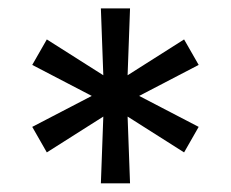

<svg xmlns="http://www.w3.org/2000/svg" viewBox="-20 -747 540 449"><path d="M215.9 -318.2 221.6 -474.4 89.5 -390.6 55.4 -450.3 194.6 -522.7 55.4 -595.2 89.5 -654.8 221.6 -571 215.9 -727.3H284.1L278.4 -571L410.5 -654.8L444.6 -595.2L305.4 -522.7L444.6 -450.3L410.5 -390.6L278.4 -474.4L284.1 -318.2Z"/></svg>

Font: Inter Zeller
Style: Regular
Weight: 400
Designer: Rasmus Andersson; Joe Bland
Foundry: zeller
Version: Version 3.015;git-dec3a8cb1